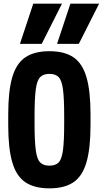

<svg xmlns="http://www.w3.org/2000/svg" viewBox="-20 -1020 562 1050"><path d="M411 -780H292L365 -1000H522ZM208 -780H89L162 -1000H319ZM250 10Q168 10 118.5 -23.5Q69 -57 47 -133Q25 -209 25 -335V-395Q25 -522 47 -597.5Q69 -673 118.5 -706.5Q168 -740 250 -740Q333 -740 382 -706.5Q431 -673 453 -597.5Q475 -522 475 -395V-335Q475 -209 453 -133Q431 -57 382 -23.5Q333 10 250 10ZM250 -114Q284 -114 301 -132Q318 -150 324.5 -199.5Q331 -249 331 -345V-385Q331 -481 324.5 -530.5Q318 -580 301 -598Q284 -616 250 -616Q217 -616 199.5 -598Q182 -580 175.5 -530.5Q169 -481 169 -385V-345Q169 -249 175.5 -199.5Q182 -150 199.5 -132Q217 -114 250 -114Z"/></svg>

Font: M PLUS Code Latin
Style: Bold
Weight: 700
Designer: Coji Morishita
Foundry: UNDERFOREST DESIGN
Version: Version 1.002; ttfautohint (v1.8.3)